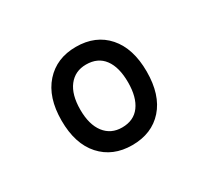

<svg xmlns="http://www.w3.org/2000/svg" viewBox="-96 -864 808 744"><g transform="rotate(-30 308.0 -492.0)"><path d="M307.5 -272.5Q221 -272.5 169 -330.2Q117 -388 117 -492Q117 -595.5 169 -653.8Q221 -712 307.5 -712Q395.5 -712 446.8 -653.8Q498 -595.5 498 -492Q498 -388 446.8 -330.2Q395.5 -272.5 307.5 -272.5ZM307.5 -351.5Q360 -351.5 387.2 -388.5Q414.5 -425.5 414.5 -492Q414.5 -559.5 387.2 -596.2Q360 -633 307.5 -633Q258 -633 229.5 -596.2Q201 -559.5 201 -492Q201 -425.5 229.5 -388.5Q258 -351.5 307.5 -351.5Z"/></g></svg>

Font: Overpass Mono Light Medium
Style: Regular
Weight: 500
Monospace: yes
Version: Version 4.000